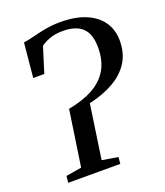

<svg xmlns="http://www.w3.org/2000/svg" viewBox="-138 -843 804 937"><g transform="rotate(-20 264.0 -375.0)"><path d="M54 0 57.5 -34.5 138.5 -48 181.5 -338Q257 -352 309.5 -380.8Q362 -409.5 389.5 -456.2Q417 -503 417 -571.5Q417 -640.5 383.8 -673Q350.5 -705.5 281.5 -705.5Q240.5 -705.5 211.8 -694.2Q183 -683 167 -670.5L126 -539H68.5L85.5 -717.5Q108 -720.5 138.5 -728.5Q169 -736.5 206 -743.5Q243 -750.5 284.5 -750.5Q364.5 -750.5 418.8 -727Q473 -703.5 500.5 -662.2Q528 -621 528 -566.5Q528 -502.5 499 -455.8Q470 -409 415.8 -377.5Q361.5 -346 286 -329L245 -48L327.5 -34.5L324.5 0Z"/></g></svg>

Font: Merriweather 48pt
Style: Italic
Weight: 400
Italic angle: -7.8°
Version: Version 2.101